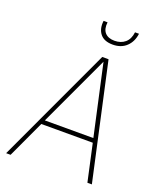

<svg xmlns="http://www.w3.org/2000/svg" viewBox="-161 -992 901 1090"><g transform="rotate(20 289.0 -447.5)"><path d="M273 -895H297Q292 -853 311.5 -831.5Q331 -810 369 -810Q408 -810 433 -831.5Q458 -853 463 -895H487Q481 -846 449.5 -816Q418 -786 367 -786Q315 -786 291 -816Q267 -846 273 -895ZM10 0 336 -700H374L528 0H501L452 -224H141L37 0ZM153 -250H446L352 -677Z"/></g></svg>

Font: Haskoy Thin
Style: Italic
Weight: 100
Designer: Ertekin Erdin
Foundry: Ertekin Erdin
Version: Version 2.000; ttfautohint (v1.8.4.7-5d5b)